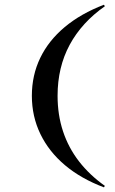

<svg xmlns="http://www.w3.org/2000/svg" viewBox="-20 -651 496 825"><path d="M426.6 154Q328.2 116.9 259.3 58.9Q190.3 0.8 153.6 -75Q116.9 -150.8 116.9 -239.5Q116.9 -327.4 152.8 -402Q188.7 -476.6 258.1 -534.7Q327.4 -592.7 426.6 -630.6L430.6 -624.2Q331.5 -554.8 279.4 -458.5Q227.4 -362.1 227.4 -239.5Q227.4 -157.3 250.8 -86.7Q274.2 -16.1 319.4 42.3Q364.5 100.8 430.6 147.6Z"/></svg>

Font: Playfair 144pt SemiExpanded ExtraBold
Style: Regular
Weight: 800
Width: 6
Designer: Claus Eggers Sørensen
Foundry: Claus Eggers Sørensen
Version: Version 2.203